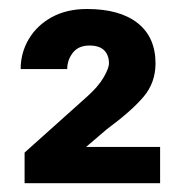

<svg xmlns="http://www.w3.org/2000/svg" viewBox="-20 -737 414 431"><path d="M339.4 -407.2V-325.7H35.2V-394.5L174.8 -519.5Q200.7 -542.5 212.6 -563.2Q224.6 -584 224.6 -594.7Q224.6 -613.3 213.9 -624Q203.1 -634.8 180.7 -634.8Q156.2 -634.8 143.6 -618.7Q130.9 -602.5 130.9 -582H26.4Q26.4 -618.7 44.7 -649.4Q63 -680.2 96.4 -698.5Q129.9 -716.8 175.3 -716.8Q249 -716.8 289.1 -685.1Q329.1 -653.3 329.1 -594.7Q329.1 -551.8 302.7 -520.3Q276.4 -488.8 219.7 -446.8L173.3 -407.2Z"/></svg>

Font: Vazirmatn UI ExtraBold
Style: Regular
Weight: 800
Designer: Saber Rastikerdar
Foundry: Saber Rastikerdar
Version: Version 33.003